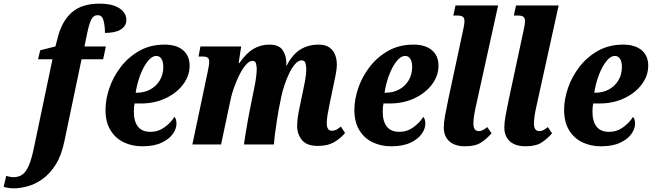

<svg xmlns="http://www.w3.org/2000/svg" viewBox="-147 -790 3565 1050"><path d="M-73 240Q-85 240 -101.5 237.5Q-118 235 -127 232L-113 172Q-106 174 -94.5 176.5Q-83 179 -73 179Q-45 179 -24.5 164.5Q-4 150 11.5 113Q27 76 40 11L140 -466H61L73 -515L156 -536L167 -578Q190 -673 245 -721.5Q300 -770 396 -770Q469 -770 506.5 -744.5Q544 -719 544 -681Q544 -648 514 -629Q484 -610 427 -610Q427 -647 419.5 -677Q412 -707 388 -707Q364 -707 352 -683Q340 -659 328 -600L315 -536H432L417 -466H299L205 -17Q189 61 157 111Q125 161 85 189.5Q45 218 3.5 229Q-38 240 -73 240Z M631 10Q576 10 530.5 -11.5Q485 -33 457.5 -77.5Q430 -122 430 -189Q430 -246 451 -308Q472 -370 513.5 -424Q555 -478 615 -512Q675 -546 753 -546Q818 -546 854 -515.5Q890 -485 890 -431Q890 -376 855 -329Q820 -282 759.5 -253Q699 -224 622 -224H589Q585 -203 585 -180Q585 -126 607.5 -97.5Q630 -69 676 -69Q719 -69 753.5 -94.5Q788 -120 807 -151Q818 -139 818 -113Q818 -86 798 -57.5Q778 -29 736.5 -9.5Q695 10 631 10ZM602 -283Q642 -283 674.5 -300.5Q707 -318 726.5 -350Q746 -382 746 -424Q746 -452 736 -468Q726 -484 708 -484Q683 -484 659.5 -453.5Q636 -423 619 -377Q602 -331 595 -283Z M1591 8Q1531 8 1504.5 -24Q1478 -56 1478 -102Q1478 -123 1481.5 -148.5Q1485 -174 1493 -211L1510 -292Q1515 -315 1521.5 -349.5Q1528 -384 1528 -412Q1528 -429 1523.5 -444.5Q1519 -460 1503 -460Q1485 -460 1467.5 -440.5Q1450 -421 1435 -390Q1420 -359 1408.5 -324Q1397 -289 1391 -260L1378 -195Q1374 -174 1368.5 -139Q1363 -104 1358 -66.5Q1353 -29 1351 0H1187Q1191 -29 1197.5 -68.5Q1204 -108 1211.5 -149Q1219 -190 1226 -223L1240 -292Q1248 -328 1252.5 -360Q1257 -392 1257 -413Q1257 -428 1253 -442.5Q1249 -457 1235 -457Q1216 -457 1197.5 -435.5Q1179 -414 1162.5 -381Q1146 -348 1133.5 -313Q1121 -278 1115 -250L1062 0H905L989 -398Q991 -411 994 -425Q997 -439 997 -452Q997 -469 988 -475Q979 -481 959 -481H939L949 -536H1172L1158 -445H1162Q1201 -501 1240.5 -523.5Q1280 -546 1325 -546Q1379 -546 1399 -515.5Q1419 -485 1419 -444Q1419 -437 1418 -432H1421Q1453 -493 1496 -519.5Q1539 -546 1595 -546Q1633 -546 1654.5 -530.5Q1676 -515 1685.5 -490.5Q1695 -466 1695 -439Q1695 -412 1688 -377.5Q1681 -343 1675 -315L1654 -214Q1648 -184 1644 -160Q1640 -136 1640 -116Q1640 -75 1668 -75Q1681 -75 1692 -80.5Q1703 -86 1717 -98L1740 -63Q1719 -36 1682.5 -14Q1646 8 1591 8Z M1992 10Q1937 10 1891.5 -11.5Q1846 -33 1818.5 -77.5Q1791 -122 1791 -189Q1791 -246 1812 -308Q1833 -370 1874.5 -424Q1916 -478 1976 -512Q2036 -546 2114 -546Q2179 -546 2215 -515.5Q2251 -485 2251 -431Q2251 -376 2216 -329Q2181 -282 2120.5 -253Q2060 -224 1983 -224H1950Q1946 -203 1946 -180Q1946 -126 1968.5 -97.5Q1991 -69 2037 -69Q2080 -69 2114.5 -94.5Q2149 -120 2168 -151Q2179 -139 2179 -113Q2179 -86 2159 -57.5Q2139 -29 2097.5 -9.5Q2056 10 1992 10ZM1963 -283Q2003 -283 2035.5 -300.5Q2068 -318 2087.5 -350Q2107 -382 2107 -424Q2107 -452 2097 -468Q2087 -484 2069 -484Q2044 -484 2020.5 -453.5Q1997 -423 1980 -377Q1963 -331 1956 -283Z M2397 10Q2340 10 2310 -17.5Q2280 -45 2280 -93Q2280 -119 2286.5 -155.5Q2293 -192 2305 -249L2385 -622Q2388 -635 2390.5 -649.5Q2393 -664 2393 -676Q2393 -691 2384.5 -698Q2376 -705 2354 -705H2332L2344 -760H2577L2456 -211Q2449 -180 2445.5 -157Q2442 -134 2442 -114Q2442 -73 2472 -73Q2483 -73 2493.5 -78.5Q2504 -84 2518 -95L2541 -61Q2518 -34 2486 -12Q2454 10 2397 10Z M2728 10Q2671 10 2641 -17.5Q2611 -45 2611 -93Q2611 -119 2617.5 -155.5Q2624 -192 2636 -249L2716 -622Q2719 -635 2721.5 -649.5Q2724 -664 2724 -676Q2724 -691 2715.5 -698Q2707 -705 2685 -705H2663L2675 -760H2908L2787 -211Q2780 -180 2776.5 -157Q2773 -134 2773 -114Q2773 -73 2803 -73Q2814 -73 2824.5 -78.5Q2835 -84 2849 -95L2872 -61Q2849 -34 2817 -12Q2785 10 2728 10Z M3139 10Q3084 10 3038.5 -11.5Q2993 -33 2965.5 -77.5Q2938 -122 2938 -189Q2938 -246 2959 -308Q2980 -370 3021.5 -424Q3063 -478 3123 -512Q3183 -546 3261 -546Q3326 -546 3362 -515.5Q3398 -485 3398 -431Q3398 -376 3363 -329Q3328 -282 3267.5 -253Q3207 -224 3130 -224H3097Q3093 -203 3093 -180Q3093 -126 3115.5 -97.5Q3138 -69 3184 -69Q3227 -69 3261.5 -94.5Q3296 -120 3315 -151Q3326 -139 3326 -113Q3326 -86 3306 -57.5Q3286 -29 3244.5 -9.5Q3203 10 3139 10ZM3110 -283Q3150 -283 3182.5 -300.5Q3215 -318 3234.5 -350Q3254 -382 3254 -424Q3254 -452 3244 -468Q3234 -484 3216 -484Q3191 -484 3167.5 -453.5Q3144 -423 3127 -377Q3110 -331 3103 -283Z"/></svg>

Font: Noto Serif Condensed ExtraBold
Style: Italic
Weight: 800
Width: 3
Italic angle: -12°
Designer: Monotype Design Team
Foundry: Monotype Imaging Inc.
Version: Version 2.014; ttfautohint (v1.8.4.7-5d5b)